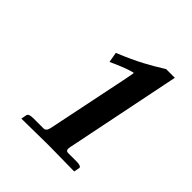

<svg xmlns="http://www.w3.org/2000/svg" viewBox="-162 -696 812 812"><g transform="rotate(45 244.0 -289.5)"><path d="M182 -432C264 -470 288 -472 288 -472C288 -469 284 -448 278 -418L208 -78C203 -52 200 -36 184 -36H125C99 -36 95 -30 93 -25L88 1C133 0 202 0 248 -1L404 1L409 -24C411 -33 395 -36 382 -36H331C322 -36 318 -40 318 -49C318 -56 320 -65 323 -78L425 -580H373C311 -542 271 -518 174 -478Z"/></g></svg>

Font: Linux Libertine O
Style: Bold Italic
Weight: 700
Italic angle: -11.5°
Designer: Philipp H. Poll
Foundry: Philipp H. Poll
Version: Version 4.1.0